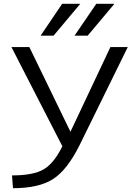

<svg xmlns="http://www.w3.org/2000/svg" viewBox="-20 -977 720 1007"><path d="M440 -790H371L485 -957H580ZM261 -790H193L306 -957H401ZM134 -730 349 -287H350L559 -730H650L398 -217Q333 -86 258.5 -38Q184 10 48 10L43 -57Q154 -57 208.5 -88.5Q263 -120 307 -210L40 -730Z"/></svg>

Font: Mplus 1p
Style: Regular
Weight: 400
Version: Version 1.061